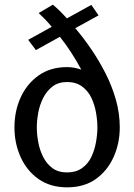

<svg xmlns="http://www.w3.org/2000/svg" viewBox="-20 -794 576 824"><path d="M268 -506Q285 -506 300 -503Q315 -500 329 -495Q308 -534 285 -569.5Q262 -605 237 -636L134 -579L101 -623L202 -679Q188 -696 173.5 -711Q159 -726 146 -738L207 -774Q220 -763 235.5 -748Q251 -733 267 -715L372 -773L403 -728L303 -673Q338 -632 371.5 -583Q405 -534 433 -479Q461 -424 477.5 -365.5Q494 -307 494 -247Q494 -179 467.5 -120Q441 -61 391 -25.5Q341 10 268 10Q196 10 145.5 -25.5Q95 -61 68.5 -120Q42 -179 42 -247Q42 -317 68.5 -375.5Q95 -434 145.5 -470Q196 -506 268 -506ZM268 -442Q230 -442 205 -422.5Q180 -403 165 -373Q150 -343 144 -309.5Q138 -276 138 -247Q138 -218 144 -184.5Q150 -151 165 -121Q180 -91 205 -72.5Q230 -54 268 -54Q306 -54 332 -72.5Q358 -91 372 -120.5Q386 -150 392 -184Q398 -218 398 -247Q398 -277 392 -311Q386 -345 372 -374.5Q358 -404 332 -423Q306 -442 268 -442Z"/></svg>

Font: Rosario Medium
Style: Regular
Weight: 500
Version: Version 1.201